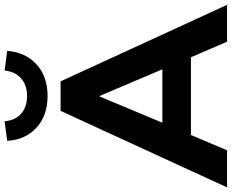

<svg xmlns="http://www.w3.org/2000/svg" viewBox="-114 -878 982 813"><g transform="rotate(-90 376.5 -471.0)"><path d="M-10 0 314 -705H439L763 0H607L541 -153H212L147 0ZM375 -540 264 -274H490L377 -540ZM377 -760Q295 -760 243.5 -806.5Q192 -853 187 -931L270 -942Q274 -897 302 -872Q330 -847 377 -847Q423 -847 451.5 -872Q480 -897 485 -942L568 -931Q562 -853 510.5 -806.5Q459 -760 377 -760Z"/></g></svg>

Font: Nunito Sans ExtraBold
Style: Regular
Weight: 800
Designer: Vernon Adams
Foundry: Vernon Adams
Version: Version 3.101; ttfautohint (v1.8.4.7-5d5b);gftools[0.9.27]